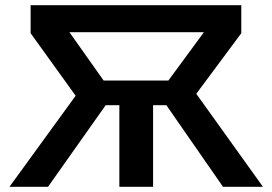

<svg xmlns="http://www.w3.org/2000/svg" viewBox="-20 -720 1050 740"><path d="M16.5 0 271.5 -351 98 -592V-700H910V-592L736.5 -358.5L993.5 0H839.5L591 -358L766 -596H247.5L417 -356.5L165 0ZM440 0V-314.5H322.5V-409.5H687.5V-314.5H570V0Z"/></svg>

Font: Geologica Medium
Style: Regular
Weight: 500
Designer: Sindre Bremnes, Frode Helland
Foundry: Monokrom Skriftforlag AS
Version: Version 1.010;gftools[0.9.28]